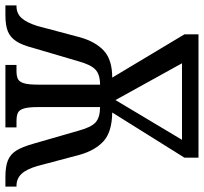

<svg xmlns="http://www.w3.org/2000/svg" viewBox="-42 -712 754 710"><g transform="rotate(90 335.0 -357.0)"><path d="M0 -41H3Q29 -41 46 -59Q63 -77 76 -118L118 -276Q134 -333 167.5 -364Q201 -395 267 -395L107 -662V-714H563V-662L396 -395Q468 -394 502 -363Q536 -332 552 -276L594 -118Q606 -77 623.5 -59Q641 -41 667 -41H670V0H634Q596 0 573.5 -9Q551 -18 537 -40Q523 -62 511 -105L464 -268Q451 -317 432.5 -333.5Q414 -350 376 -350V-120Q376 -86 381 -69Q386 -52 396.5 -46.5Q407 -41 429 -41H451V0H220V-41H242Q262 -41 272.5 -46.5Q283 -52 288 -69Q293 -86 293 -120V-350Q256 -350 237.5 -333Q219 -316 206 -268L158 -105Q147 -62 132.5 -40Q118 -18 96 -9Q74 0 36 0H0ZM497 -653H214L350 -407Z"/></g></svg>

Font: Noto Serif Cond
Style: Regular
Weight: 400
Width: 3
Designer: Monotype Design Team
Foundry: Monotype Imaging Inc.
Version: Version 1.001